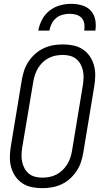

<svg xmlns="http://www.w3.org/2000/svg" viewBox="-20 -975 540 1003"><path d="M201 8Q173 8 146 2.5Q119 -3 97 -17.5Q75 -32 60 -54Q45 -76 38 -102Q31 -128 31.5 -156Q32 -184 37 -213L94 -558Q98 -582 106 -606.5Q114 -631 129 -653.5Q144 -676 164.5 -694Q185 -712 208.5 -723Q232 -734 257.5 -738.5Q283 -743 308 -743Q336 -743 363 -737.5Q390 -732 412 -717.5Q434 -703 449 -681Q464 -659 471 -633Q478 -607 477.5 -579Q477 -551 472 -522L415 -177Q411 -153 403 -128.5Q395 -104 380 -81.5Q365 -59 345 -41Q325 -23 301 -12Q277 -1 251.5 3.5Q226 8 201 8ZM201 -47Q219 -47 238 -50.5Q257 -54 274.5 -63Q292 -72 306 -85.5Q320 -99 330.5 -115.5Q341 -132 347 -150Q353 -168 356 -186L413 -531Q416 -551 416.5 -570Q417 -589 413 -607Q409 -625 400 -641Q391 -657 377 -668Q363 -679 345 -683.5Q327 -688 308 -688Q290 -688 271 -684.5Q252 -681 234.5 -672Q217 -663 203 -649.5Q189 -636 179 -619.5Q169 -603 163 -585Q157 -567 154 -549L96 -204Q93 -184 92.5 -165Q92 -146 96 -128Q100 -110 109 -94Q118 -78 132 -67Q146 -56 164 -51.5Q182 -47 201 -47ZM180 -815Q185 -844 199.5 -872Q214 -900 239 -919.5Q264 -939 293.5 -947Q323 -955 352 -955Q381 -955 408.5 -947Q436 -939 454 -919.5Q472 -900 477.5 -872Q483 -844 478 -815H420Q423 -833 420.5 -850.5Q418 -868 407 -880.5Q396 -893 379 -898Q362 -903 344 -903Q326 -903 307 -898Q288 -893 273 -880.5Q258 -868 249.5 -850.5Q241 -833 238 -815Z"/></svg>

Font: Iosevka Light
Style: Italic
Weight: 300
Italic angle: -9°
Monospace: yes
Designer: Belleve Invis
Foundry: Belleve Invis
Version: Version 32.5.0; ttfautohint (v1.8.4)